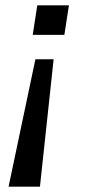

<svg xmlns="http://www.w3.org/2000/svg" viewBox="-20 -516 317 716"><path d="M12 180 112 -295H180L129 180ZM102 -386 119 -496H237L220 -386Z"/></svg>

Font: Nunito Sans 7pt SemiExpanded
Style: Italic
Weight: 400
Width: 6
Italic angle: -9°
Designer: Vernon Adams
Foundry: Vernon Adams
Version: Version 3.101;gftools[0.9.27]